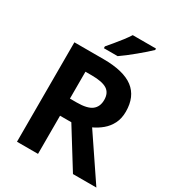

<svg xmlns="http://www.w3.org/2000/svg" viewBox="-217 -1064 1093 1194"><g transform="rotate(30 330.0 -467.0)"><path d="M298 -714Q444 -714 513.5 -661Q583 -608 583 -500Q583 -451 564.5 -414.5Q546 -378 515.5 -352.5Q485 -327 450 -311L660 0H492L322 -274H241V0H90V-714ZM287 -590H241V-397H290Q365 -397 397.5 -422Q430 -447 430 -496Q430 -547 395.5 -568.5Q361 -590 287 -590ZM549 -924Q535 -910 512 -890Q489 -870 462.5 -848Q436 -826 410.5 -806.5Q385 -787 366 -774H267V-787Q283 -806 304.5 -831.5Q326 -857 347 -884.5Q368 -912 382 -934H549Z"/></g></svg>

Font: Noto Sans Tangsa
Style: Regular
Weight: 400
Designer: David Williams
Foundry: Google LLC
Version: Version 1.504